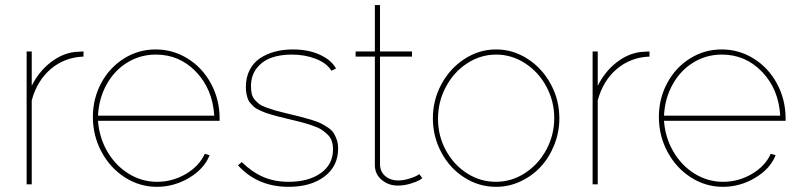

<svg xmlns="http://www.w3.org/2000/svg" viewBox="-20 -720 3123 750"><path d="M306.2 -499Q232.4 -496.1 178.7 -450.7Q125 -405.3 104 -328.1V0H84V-519H104V-384.8Q131.3 -439.9 176.8 -475.6Q222.2 -511.2 272.9 -517.1Q299.3 -519 306.2 -519Z M342.8 -263.2Q342.8 -335 375.5 -395.8Q408.2 -456.5 464.6 -491.7Q521 -526.9 587.9 -526.9Q655.8 -526.9 713.1 -491.2Q770.5 -455.6 804 -393.8Q837.4 -332 837.9 -258.8V-248H362.8Q367.7 -182.1 399.7 -127.4Q431.6 -72.8 482.9 -41.3Q534.2 -9.8 593.8 -9.8Q653.8 -9.8 706.1 -40.5Q758.3 -71.3 779.8 -119.1L798.8 -113.8Q777.8 -60.5 719 -25.4Q660.2 9.8 592.8 9.8Q525.4 9.8 467.8 -27.1Q410.2 -64 376.5 -127Q342.8 -189.9 342.8 -263.2ZM362.8 -268.1H816.9Q810.5 -372.1 745.8 -439.5Q681.2 -506.8 588.9 -506.8Q528.3 -506.8 477.8 -476.1Q427.2 -445.3 396.7 -390.6Q366.2 -335.9 362.8 -268.1Z M1107.4 9.8Q985.8 9.8 909.7 -74.2L924.3 -86.9Q964.8 -47.4 1008.8 -28.6Q1052.7 -9.8 1107.4 -9.8Q1185.1 -9.8 1232.9 -43.7Q1280.8 -77.6 1280.8 -136.2Q1280.8 -154.8 1275.9 -169.2Q1271 -183.6 1259 -195.1Q1247.1 -206.5 1234.1 -214.6Q1221.2 -222.7 1197.5 -230.5Q1173.8 -238.3 1153.8 -243.7Q1133.8 -249 1099.6 -256.8Q1077.6 -262.2 1065.9 -265.1Q1054.2 -268.1 1037.1 -273.2Q1020 -278.3 1011 -282Q1002 -285.6 989.7 -291.5Q977.5 -297.4 971.7 -303Q965.8 -308.6 958.5 -316.7Q951.2 -324.7 948 -334Q944.8 -343.3 942.6 -354.7Q940.4 -366.2 940.4 -379.9Q940.4 -417.5 955.1 -446.3Q969.7 -475.1 995.4 -492.2Q1021 -509.3 1053.5 -518.1Q1085.9 -526.9 1123.5 -526.9Q1184.6 -526.9 1229.7 -506.1Q1274.9 -485.4 1292.5 -452.1L1274.4 -443.8Q1256.3 -473.6 1213.6 -490.2Q1170.9 -506.8 1119.6 -506.8Q1074.7 -506.8 1039.8 -494.4Q1004.9 -481.9 982.7 -453.4Q960.4 -424.8 960.4 -382.8Q960.4 -365.7 963.6 -352.8Q966.8 -339.8 975.6 -329.8Q984.4 -319.8 993.7 -313Q1002.9 -306.2 1021.5 -299.6Q1040 -293 1055.9 -288.3Q1071.8 -283.7 1100.6 -276.9Q1133.8 -269 1151.4 -264.6Q1168.9 -260.3 1194.1 -252.7Q1219.2 -245.1 1232.2 -238.8Q1245.1 -232.4 1260.5 -222.2Q1275.9 -211.9 1283.2 -200.4Q1290.5 -189 1295.7 -173.6Q1300.8 -158.2 1300.8 -139.2Q1300.8 -71.3 1247.8 -30.8Q1194.8 9.8 1107.4 9.8Z M1629.4 -23.9Q1627 -21.5 1616.9 -15.6Q1606.9 -9.8 1582.8 -2.4Q1558.6 4.9 1534.2 4.9Q1497.1 4.9 1470.7 -17.6Q1444.3 -40 1444.3 -75.2V-499H1369.1V-519H1444.3V-700.2H1464.4V-519H1589.4V-499H1464.4V-75.2Q1466.3 -46.9 1486.3 -31Q1506.3 -15.1 1534.2 -15.1Q1554.7 -15.1 1575.4 -21.2Q1596.2 -27.3 1606.2 -32.7Q1616.2 -38.1 1618.2 -40Z M1670.9 -257.8Q1670.9 -329.6 1704.6 -391.6Q1738.3 -453.6 1795.2 -490.2Q1852.1 -526.9 1918 -526.9Q1983.9 -526.9 2040.8 -490.2Q2097.7 -453.6 2131.3 -391.6Q2165 -329.6 2165 -257.8Q2165 -204.6 2145.5 -155Q2126 -105.5 2092.8 -69.3Q2059.6 -33.2 2013.9 -11.7Q1968.3 9.8 1918 9.8Q1850.6 9.8 1793.7 -26.6Q1736.8 -63 1703.9 -124.8Q1670.9 -186.5 1670.9 -257.8ZM2145 -258.8Q2145 -324.7 2114.3 -381.8Q2083.5 -439 2031 -472.9Q1978.5 -506.8 1918 -506.8Q1857.4 -506.8 1804.9 -472.7Q1752.4 -438.5 1721.7 -380.6Q1690.9 -322.8 1690.9 -255.9Q1690.9 -189.9 1721.4 -133.3Q1752 -76.7 1804 -43.2Q1856 -9.8 1917 -9.8Q1978 -9.8 2030.5 -43.7Q2083 -77.6 2114 -135Q2145 -192.4 2145 -258.8Z M2517.1 -499Q2443.4 -496.1 2389.6 -450.7Q2335.9 -405.3 2314.9 -328.1V0H2294.9V-519H2314.9V-384.8Q2342.3 -439.9 2387.7 -475.6Q2433.1 -511.2 2483.9 -517.1Q2510.3 -519 2517.1 -519Z M2553.7 -263.2Q2553.7 -335 2586.4 -395.8Q2619.1 -456.5 2675.5 -491.7Q2731.9 -526.9 2798.8 -526.9Q2866.7 -526.9 2924.1 -491.2Q2981.4 -455.6 3014.9 -393.8Q3048.3 -332 3048.8 -258.8V-248H2573.7Q2578.6 -182.1 2610.6 -127.4Q2642.6 -72.8 2693.8 -41.3Q2745.1 -9.8 2804.7 -9.8Q2864.7 -9.8 2917 -40.5Q2969.2 -71.3 2990.7 -119.1L3009.8 -113.8Q2988.8 -60.5 2929.9 -25.4Q2871.1 9.8 2803.7 9.8Q2736.3 9.8 2678.7 -27.1Q2621.1 -64 2587.4 -127Q2553.7 -189.9 2553.7 -263.2ZM2573.7 -268.1H3027.8Q3021.5 -372.1 2956.8 -439.5Q2892.1 -506.8 2799.8 -506.8Q2739.3 -506.8 2688.7 -476.1Q2638.2 -445.3 2607.7 -390.6Q2577.1 -335.9 2573.7 -268.1Z"/></svg>

Font: Rawline Thin
Style: Regular
Weight: 250
Designer: Matt McInerney, Pablo Impallari, Rodrigo Fuenzalida
Foundry: Matt McInerney, Pablo Impallari, Rodrigo Fuenzalida
Version: Version 4.020;PS 004.020;hotconv 1.0.88;makeotf.lib2.5.64775